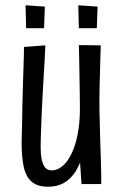

<svg xmlns="http://www.w3.org/2000/svg" viewBox="-20 -698 462 728"><path d="M162 10Q121 10 99 -10Q77 -30 69.5 -67.5Q62 -105 62 -154Q62 -162 62.5 -184Q63 -206 64 -237.5Q65 -269 65 -305Q66 -342 67 -376.5Q68 -411 69 -439.5Q70 -468 70.5 -489Q71 -510 71 -520L152 -526Q151 -501 149.5 -473.5Q148 -446 146 -416.5Q144 -387 142.5 -355Q141 -323 139 -287Q138 -262 137 -240Q136 -218 135.5 -199Q135 -180 134.5 -165.5Q134 -151 134 -141Q134 -114 138 -94Q142 -74 151 -63Q160 -52 176 -52Q197 -52 216 -67.5Q235 -83 250 -113Q265 -143 274 -186.5Q283 -230 283 -287L314 -293Q314 -244 309.5 -199Q305 -154 295 -116Q285 -78 267.5 -49.5Q250 -21 224 -5.5Q198 10 162 10ZM289 0 282 -106Q283 -152 283 -197Q283 -242 283 -287Q283 -311 282.5 -340.5Q282 -370 281.5 -401.5Q281 -433 280.5 -465Q280 -497 279 -527L362 -526Q361 -503 360.5 -475.5Q360 -448 359 -419.5Q358 -391 357.5 -365Q357 -339 357 -317.5Q357 -296 357 -284Q358 -256 358.5 -226Q359 -196 360 -165.5Q361 -135 362 -106Q363 -77 363.5 -50Q364 -23 364 0ZM347 -591H279L277 -678L350 -673ZM147 -591H79L77 -678L150 -673Z"/></svg>

Font: Truculenta Medium
Style: Regular
Weight: 500
Version: Version 1.002